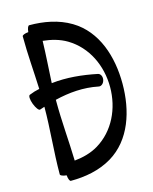

<svg xmlns="http://www.w3.org/2000/svg" viewBox="-131 -937 858 1075"><g transform="rotate(-15 298.0 -400.0)"><path d="M81 -379C90 -382 99 -385 108 -388C108 -259 93 -130 93 0C93 7 108 13 129 15C131 36 137 51 144 51C227 51 311 36 383 -7C515 -86 564 -244 564 -400C564 -556 515 -714 383 -793C311 -836 227 -851 144 -851C137 -851 131 -836 129 -815C108 -813 93 -807 93 -800C93 -697 102 -595 106 -492C86 -488 66 -482 47 -474C38 -471 39 -448 49 -421C59 -395 73 -376 81 -379ZM180 -400C180 -403 180 -406 180 -409C262 -429 347 -436 430 -419C445 -415 461 -428 465 -448C469 -467 460 -485 445 -488C358 -506 269 -515 182 -505C186 -586 192 -666 194 -747C243 -742 290 -730 332 -705C437 -642 492 -524 492 -400C492 -276 437 -158 332 -95C290 -70 243 -58 194 -53C191 -169 180 -284 180 -400Z"/></g></svg>

Font: Nupuram Condensed Medium
Style: Regular
Weight: 500
Width: 3
Designer: Santhosh Thottingal (santhosh.thottingal@gmail.com)
Foundry: SMC
Version: Version 1.000